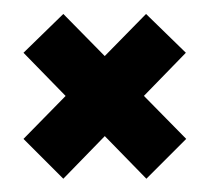

<svg xmlns="http://www.w3.org/2000/svg" viewBox="-20 -380 305 282"><path d="M195 -117.5 253.5 -176 73 -359.5 14.5 -302.5ZM73 -117.5 253 -302.5 194.5 -359.5 14.5 -176Z"/></svg>

Font: Anybody SemiCondensed SemiBold
Style: Regular
Weight: 600
Width: 4
Version: Version 1.113;gftools[0.9.25]